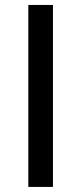

<svg xmlns="http://www.w3.org/2000/svg" viewBox="-20 -736 320 756"><path d="M188.5 0V-716.5H91.5V0Z"/></svg>

Font: LatoLatin
Style: Regular
Weight: 400
Designer: Lukasz Dziedzic with Adam Twardoch and Botio Nikoltchev
Foundry: tyPoland Lukasz Dziedzic
Version: Version 2.015; 2015-08-06; http://www.latofonts.com/